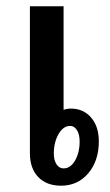

<svg xmlns="http://www.w3.org/2000/svg" viewBox="-20 -580 350 610"><path d="M294 -131Q294 -69 260.5 -29.5Q227 10 174 10Q128 10 101.5 -17.5Q75 -45 75 -93V-560H182V-231Q193 -235 205 -235Q245 -235 269.5 -206.5Q294 -178 294 -131ZM233 -131Q233 -153 224.5 -166.5Q216 -180 203 -180Q181 -180 166 -154Q151 -128 151 -92Q151 -71 159.5 -58Q168 -45 182 -45Q204 -45 218.5 -70Q233 -95 233 -131Z"/></svg>

Font: KoHo SemiBold
Style: Regular
Weight: 600
Designer: Cadson Demak & Katatrad Team
Foundry: Cadson Demak Co.,Ltd.
Version: Version 1.000; ttfautohint (v1.6)